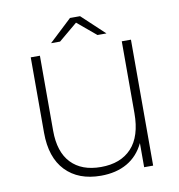

<svg xmlns="http://www.w3.org/2000/svg" viewBox="-94 -961 982 1051"><g transform="rotate(-10 397.5 -435.0)"><path d="M673 -700H622V-301C622 -215 601.8 -150.3 561.5 -107C521.2 -63.7 464.3 -42 391 -42C319.7 -42 264.5 -62.5 225.5 -103.5C186.5 -144.5 167 -204.3 167 -283V-700H116V-281C116 -189 139.7 -118.3 187 -69C234.3 -19.7 299.7 5 383 5C439.7 5 488.3 -6.7 529 -30C569.7 -53.3 601 -88 623 -134V0H673ZM497 -757H547L421 -875H365L239 -757H289L393 -844Z"/></g></svg>

Font: Montserrat Custom ExtraLight
Style: Regular
Weight: 300
Designer: Julieta Ulanovsky
Foundry: Julieta Ulanovsky
Version: Version 7.200